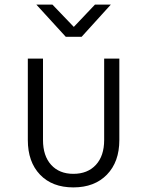

<svg xmlns="http://www.w3.org/2000/svg" viewBox="-20 -805 640 835"><path d="M299 10Q207 10 154 -45.5Q101 -101 101 -196V-550H167V-196Q167 -127 202.5 -88Q238 -49 299 -49Q361 -49 397 -88Q433 -127 433 -196V-550H499V-196Q499 -101 445 -45.5Q391 10 299 10ZM266 -645 138 -785H208L301 -688L393 -785H462L335 -645Z"/></svg>

Font: JetBrains Mono NL ExtraLight
Style: Regular
Weight: 200
Designer: Philipp Nurullin, Konstantin Bulenkov
Foundry: JetBrains
Version: Version 2.304; ttfautohint (v1.8.4.7-5d5b)